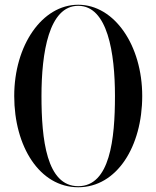

<svg xmlns="http://www.w3.org/2000/svg" viewBox="-20 -780 660 810"><path d="M310 10C473 10 580 -162 580 -375C580 -588 463 -760 310 -760C157 -760 40 -588 40 -375C40 -162 147 10 310 10ZM310 -755.5C434 -755.5 465 -557 465 -375C465 -193 444 5.5 310 5.5C176 5.5 155 -193 155 -375C155 -557 186 -755.5 310 -755.5Z"/></svg>

Font: Bodoni* 36pt
Style: Regular
Weight: 400
Version: Version 2.3